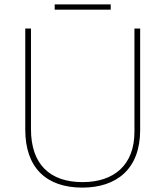

<svg xmlns="http://www.w3.org/2000/svg" viewBox="-20 -844 752 874"><path d="M484 -824H229V-800H484ZM618 -252V-714H592V-244C592 -92 498 -15 356 -15C207 -15 121 -96 121 -256V-714H95V-254C95 -81 190 10 355 10C510 10 618 -74 618 -252Z"/></svg>

Font: Noto Sans Gurmukhi UI Thin
Style: Regular
Weight: 100
Designer: Jelle Bosma - Monotype Design Team
Foundry: Monotype Imaging Inc.
Version: Version 2.004